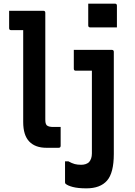

<svg xmlns="http://www.w3.org/2000/svg" viewBox="-20 -809 740 1051"><path d="M463 -789H609Q620 -789 620 -778V-659H474Q463 -659 463 -670ZM30 -750H217Q228 -750 228 -739V-156Q228 -144 229.5 -136.5Q231 -129 236 -123Q242 -118 251 -116Q260 -114 271 -114H312V-11Q312 0 301 0H234Q173 0 140 -34.5Q107 -69 107 -141V-644H41Q30 -644 30 -655ZM592 -536Q603 -536 603 -525V34Q603 137 566 179.5Q529 222 453 222Q407 222 378.5 214.5Q350 207 339 197Q336 194 336 189V74H354Q374 85 389 89Q404 93 424 93Q451 93 467 79Q483 61 483 31V-422H395Q384 -422 384 -433V-536Z"/></svg>

Font: Recursive Sn Lnr St SmB
Style: Regular
Weight: 600
Version: Version 1.079;hotconv 1.0.112;makeotfexe 2.5.65598; ttfautoh